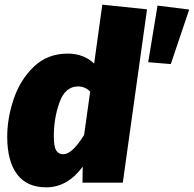

<svg xmlns="http://www.w3.org/2000/svg" viewBox="-20 -784 832 824"><path d="M611 -744 507 0H334L335 -69Q270 20 178 20Q95 20 53 -36.5Q11 -93 11 -197Q11 -278 39.5 -361Q68 -444 126.5 -499Q185 -554 271 -554Q306 -554 335 -542.5Q364 -531 384 -511L419 -764ZM211 -199Q211 -154 221.5 -138Q232 -122 251 -122Q290 -122 341 -205L367 -391Q345 -413 315 -413Q260 -413 235.5 -345Q211 -277 211 -199ZM792 -743 713 -509 616 -517 656 -760Z"/></svg>

Font: FiraGO Heavy
Style: Italic
Weight: 900
Italic angle: -8°
Designer: bBox Type GmbH
Foundry: bBox Type GmbH
Version: Version 1.001